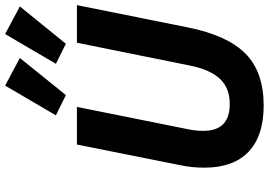

<svg xmlns="http://www.w3.org/2000/svg" viewBox="-166 -844 1023 730"><g transform="rotate(-90 345.0 -479.5)"><path d="M489 -915 348 -740 271 -778 384 -971ZM685 -915 543 -740 467 -778 580 -971ZM160 -698H303L219 -280Q212 -249 212 -217Q212 -117 314 -117Q374 -117 409 -153.5Q444 -190 460 -267L547 -698H690L605 -275Q575 -126 505.5 -57Q436 12 308 12Q193 12 132.5 -45.5Q72 -103 72 -214Q72 -259 81 -303Z"/></g></svg>

Font: Aneliza
Style: Bold Italic
Weight: 700
Italic angle: -11.31°
Designer: Mike Abbink, Paul van der Laan, Pieter van Rosmalen
Foundry: Bold Monday
Version: Version 3.0